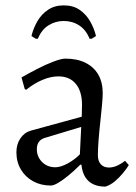

<svg xmlns="http://www.w3.org/2000/svg" viewBox="-20 -682 506 714"><path d="M372 12Q332 12 309.5 -8.5Q287 -29 283 -69L279 -70Q255 -46 233.5 -28.5Q212 -11 195.5 -1.5Q179 8 169 8Q132 8 103 -8Q74 -24 57.5 -52Q41 -80 41 -116Q41 -145 55.5 -167Q70 -189 94 -196L284 -248L285 -292Q285 -342 262 -370Q239 -398 197 -398Q169 -398 138 -385Q107 -372 77 -348L72 -351L60 -394Q86 -409 118 -425.5Q150 -442 179 -453Q208 -464 223 -464Q267 -464 298 -448.5Q329 -433 345.5 -404.5Q362 -376 362 -335Q362 -322 359.5 -293Q357 -264 353 -228.5Q349 -193 346.5 -160Q344 -127 344 -105Q344 -83 355 -71Q366 -59 385 -59Q402 -59 419 -67.5Q436 -76 445 -84L459 -68Q451 -55 437.5 -38.5Q424 -22 407.5 -8Q391 6 372 12ZM186 -60Q205 -60 230.5 -73.5Q256 -87 277 -108L282 -210L146 -169Q117 -160 117 -127Q117 -99 136.5 -79.5Q156 -60 186 -60ZM217 -604Q186 -604 160 -587.5Q134 -571 121 -538H113L97 -548Q104 -577 119 -603Q134 -629 158.5 -645.5Q183 -662 217 -662Q252 -662 276 -645.5Q300 -629 315 -603Q330 -577 337 -548L321 -538H313Q300 -571 274.5 -587.5Q249 -604 217 -604Z"/></svg>

Font: Alegreya
Style: Regular
Weight: 400
Designer: Juan Pablo del Peral
Foundry: Huerta Tipografica
Version: Version 2.009